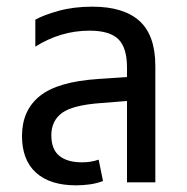

<svg xmlns="http://www.w3.org/2000/svg" viewBox="-20 -547 561 576"><path d="M208 9Q130 9 88 -29Q46 -67 46 -139Q46 -216 99.5 -259Q153 -302 274 -310L361 -316V-344Q361 -404 335 -429.5Q309 -455 249 -455Q204 -455 163 -442.5Q122 -430 86 -407V-488Q111 -502 156 -514.5Q201 -527 257 -527Q351 -527 398.5 -484Q446 -441 446 -349V0H361V-244L285 -238Q199 -232 166.5 -208.5Q134 -185 134 -141Q134 -99 158 -79.5Q182 -60 226 -60Q253 -60 276 -68L289 -4Q271 3 250.5 6Q230 9 208 9Z"/></svg>

Font: Noto Sans Thai UI SemCond
Style: Regular
Weight: 400
Width: 4
Designer: Monotype Design Team
Foundry: Monotype Imaging Inc.
Version: Version 2.000